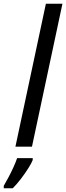

<svg xmlns="http://www.w3.org/2000/svg" viewBox="-55 -780 352 1021"><path d="M27 0 189 -760H277L115 0ZM-35 221V208Q-25 191 -11 165Q3 139 16 110.5Q29 82 36 61H119V71Q113 87 96 114Q79 141 57 170Q35 199 13 221Z"/></svg>

Font: Manna Sans
Style: Italic
Weight: 400
Italic angle: -12°
Designer: Monotype Design Team
Foundry: Monotype Imaging Inc.
Version: Version 2.001.1; ttfautohint (v1.8.2)